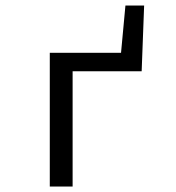

<svg xmlns="http://www.w3.org/2000/svg" viewBox="-20 -678 640 698"><path d="M161 0V-486H458L482 -419H244V0ZM387 -419V-486H420L436 -658H504L495 -419Z"/></svg>

Font: Source Code Variable
Style: Regular
Weight: 400
Monospace: yes
Designer: Paul D. Hunt, Teo Tuominen
Foundry: Adobe Systems Incorporated
Version: Version 1.010;hotconv 1.0.106;makeotfexe 2.5.65593